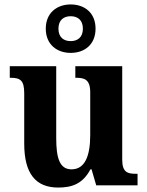

<svg xmlns="http://www.w3.org/2000/svg" viewBox="-20 -834 663 864"><path d="M298 -596C361 -596 410 -634 410 -705C410 -776 361 -814 298 -814C236 -814 186 -776 186 -705C186 -634 236 -596 298 -596ZM298 -649C268 -649 243 -665 243 -705C243 -745 268 -761 298 -761C328 -761 353 -745 353 -705C353 -665 328 -649 298 -649ZM242 10C303 10 352 -6 387 -72H392L413 0H599V-52H592C556 -52 530 -57 530 -115V-536H319V-484H322C358 -484 386 -478 386 -419V-226C386 -132 362 -72 302 -72C248 -72 233 -123 233 -213V-536H24V-484H27C72 -484 89 -472 89 -414V-188C89 -52 141 10 242 10Z"/></svg>

Font: Noto Serif Tamil SemiCondensed
Style: Bold
Weight: 700
Width: 4
Designer: Indian Type Foundry, Tom Grace, and the Monotype Design Team
Foundry: Monotype Imaging Inc.
Version: Version 2.004